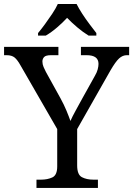

<svg xmlns="http://www.w3.org/2000/svg" viewBox="-25 -929 658 949"><path d="M155.3 0V-41H177.7Q210 -41 233.9 -52.2Q257.8 -63.5 257.8 -106.4V-291L77.1 -604.5Q61.5 -632.8 47.4 -644.5Q33.2 -656.2 7.8 -656.2H-4.9V-697.3H263.7V-656.2H227.5Q201.2 -656.2 192.9 -647Q184.6 -637.7 184.6 -625Q184.6 -611.3 190.4 -597.7Q196.3 -584 202.1 -573.2L274.4 -442.4Q291 -412.1 303.2 -382.8Q315.4 -353.5 323.2 -331.1Q332 -351.6 348.6 -381.8Q365.2 -412.1 381.8 -442.4L444.3 -554.7Q454.1 -571.3 458 -586.4Q461.9 -601.6 461.9 -613.3Q461.9 -656.2 403.3 -656.2H375V-697.3H613.3V-656.2H601.6Q581.1 -656.2 563.5 -640.1Q545.9 -624 520.5 -580.1L356.4 -291V-111.3Q356.4 -65.4 379.9 -53.2Q403.3 -41 436.5 -41H459V0ZM163.1 -765.6Q178.7 -784.2 197.3 -809.6Q215.8 -835 233.4 -861.3Q251 -887.7 260.7 -909.2H353.5Q364.3 -887.7 381.3 -861.3Q398.4 -835 417.5 -809.6Q436.5 -784.2 451.2 -765.6V-752.9H413.1Q385.7 -769.5 357.4 -793.5Q329.1 -817.4 306.6 -840.8Q285.2 -817.4 257.3 -793.5Q229.5 -769.5 201.2 -752.9H163.1Z"/></svg>

Font: Noto Serif Todhri
Style: Regular
Weight: 400
Designer: Mikhail Merkuryev
Version: Version 1.000; ttfautohint (v1.8.4.7-5d5b)